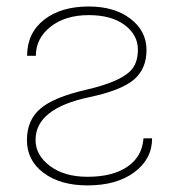

<svg xmlns="http://www.w3.org/2000/svg" viewBox="-20 -558 539 588"><path d="M88.9 -129.4Q88.9 -82.5 133.1 -49.6Q177.2 -16.6 248 -16.6Q325.2 -16.6 370.4 -47.6Q415.5 -78.6 419.4 -134.3H445.8Q445.8 -70.8 391.4 -30.5Q336.9 9.8 248 9.8Q165 9.8 113.8 -28.3Q62.5 -66.4 62.5 -128.9Q62.5 -189.9 103.5 -225.1Q144.5 -260.3 243.2 -283Q341.8 -305.7 377 -338.4Q402.3 -361.8 402.3 -405.8Q402.3 -451.2 361.8 -481.4Q321.3 -511.7 252 -511.7Q179.7 -511.7 134.8 -476.1Q89.8 -440.4 89.8 -387.2H63Q63 -456.5 114.7 -497.3Q166.5 -538.1 252 -538.1Q330.6 -538.1 379.6 -500.5Q428.7 -462.9 428.7 -404.8Q428.7 -347.2 390.1 -314.2Q351.6 -281.2 252.9 -260.3Q88.9 -225.6 88.9 -129.4Z"/></svg>

Font: Roboto Thin
Style: Regular
Weight: 250
Designer: Google
Version: Version 2.134; 2016